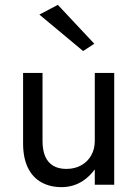

<svg xmlns="http://www.w3.org/2000/svg" viewBox="-20 -760 565 790"><path d="M218 -740 368 -580 322 -550 142 -700ZM370 -460H450V0H370V-63Q349 -34 320 -15Q281 10 233 10Q186 10 150 -10Q114 -30 94.5 -70.5Q75 -111 75 -170V-460H155V-180Q155 -142 166 -116.5Q177 -91 199 -78Q221 -65 253 -65Q288 -65 314.5 -80Q341 -95 355.5 -121Q370 -147 370 -180Z"/></svg>

Font: Venryn Sans
Style: Regular
Weight: 400
Designer: Owen Earl, indestructible type* (font) & Cristiano Sobral (main changes)
Version: Version 3.600; ttfautohint (v1.8.3)